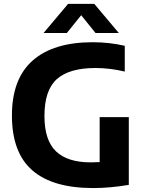

<svg xmlns="http://www.w3.org/2000/svg" viewBox="-20 -969 753 998"><path d="M464.5 8.5Q253.5 8.5 147.8 -83.8Q42 -176 42 -368.5Q42 -559.5 150 -654.5Q258 -749.5 461.5 -749.5Q548.5 -749.5 628.5 -731V-597Q551.5 -615.5 476 -615.5Q340.5 -615.5 275.8 -558Q211 -500.5 211 -366Q211 -240 271 -182.5Q331 -125 452 -125Q475 -125 498 -126.5V-360H649.5V-8Q601.5 0 555.8 4.2Q510 8.5 464.5 8.5ZM206.5 -797.5 334 -949H470L597.5 -797.5H476.5L402 -890L327.5 -797.5Z"/></svg>

Font: Encode Sans
Style: Bold
Weight: 700
Designer: Multiple Designers
Foundry: Impallari Type
Version: Version 3.002; ttfautohint (v1.8.3) -l 8 -r 50 -G 200 -x 14 